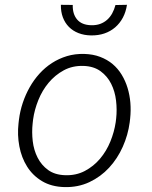

<svg xmlns="http://www.w3.org/2000/svg" viewBox="-20 -760 627 790"><path d="M58.1 -268.6Q62.5 -303.2 73.7 -336.9Q85 -370.6 102.1 -400.9Q119.1 -431.2 142.3 -456.8Q165.5 -482.4 193.8 -500.7Q222.2 -519 255.4 -529.1Q288.6 -539.1 326.7 -538.1Q362.8 -537.1 391.8 -526.1Q420.9 -515.1 443.1 -496.6Q465.3 -478 480.7 -452.6Q496.1 -427.2 504.9 -398.2Q513.7 -369.1 516.4 -337.4Q519 -305.7 515.6 -273.4L513.7 -256.8Q506.8 -204.6 485.1 -156Q463.4 -107.4 429 -70.1Q394.5 -32.7 347.9 -10.7Q301.3 11.2 245.1 9.8Q191.4 8.3 153.1 -14.6Q114.7 -37.6 91.6 -74.5Q68.4 -111.3 59.6 -158Q50.8 -204.6 56.2 -252.4ZM114.3 -252Q110.4 -216.3 114.7 -179.2Q119.1 -142.1 134.8 -111.3Q150.4 -80.6 178 -60.5Q205.6 -40.5 248 -39.1Q293 -37.6 329.1 -56.6Q365.2 -75.7 391.6 -106.9Q418 -138.2 434.1 -177.7Q450.2 -217.3 456.1 -257.3L458 -272.9Q461.9 -308.6 457.5 -346.2Q453.1 -383.8 437.5 -415Q421.9 -446.3 394 -466.8Q366.2 -487.3 323.7 -488.8Q278.3 -490.2 242.4 -470.7Q206.5 -451.2 180.2 -419.7Q153.8 -388.2 137.7 -348.1Q121.6 -308.1 116.2 -268.6ZM502.4 -740.2Q498 -710.9 485.6 -687.5Q473.1 -664.1 453.9 -647.5Q434.6 -630.9 409.4 -622.3Q384.3 -613.8 354.5 -614.3Q326.2 -614.7 303 -623.8Q279.8 -632.8 263.4 -649.4Q247.1 -666 238.5 -689Q230 -711.9 230.5 -740.2L279.3 -739.7Q278.3 -702.1 297.4 -679.7Q316.4 -657.2 355.5 -656.2Q376 -655.8 392.1 -661.6Q408.2 -667.5 420.7 -678.5Q433.1 -689.5 441.7 -705.1Q450.2 -720.7 455.1 -739.3Z"/></svg>

Font: Roboto Mono Light
Style: Italic
Weight: 300
Designer: Google
Version: Version 2.000985; 2015; ttfautohint (v1.3)